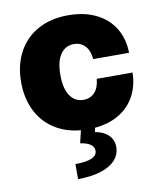

<svg xmlns="http://www.w3.org/2000/svg" viewBox="-86 -605 757 907"><g transform="rotate(-10 293.0 -151.5)"><path d="M302.7 -537.1Q378.4 -537.1 435.3 -509.5Q492.2 -481.9 523.4 -431.2Q554.7 -380.4 555.7 -312.5H383.8Q380.4 -353.5 359.4 -376Q338.4 -398.4 305.7 -398.4Q265.1 -398.4 241.5 -364.5Q217.8 -330.6 217.8 -265.6Q217.8 -199.7 241.5 -165.3Q265.1 -130.9 305.7 -130.9Q338.4 -130.9 359.4 -153.3Q380.4 -175.8 383.8 -217.8H555.7Q554.2 -153.8 527.6 -105Q501 -56.2 451.9 -26.9Q402.8 2.4 335.9 8.3L332 28.3Q372.6 35.2 395.5 57.6Q418.5 80.1 418.9 114.3Q418.9 150.9 394.5 177.7Q370.1 204.6 324.2 219Q278.3 233.4 214.8 233.4V161.1Q319.3 161.1 319.3 115.2Q319.3 78.6 253.9 68.4L268.1 8.3Q193.8 1.5 140.1 -34.2Q86.4 -69.8 57.9 -128.9Q29.3 -188 29.3 -263.7Q29.3 -345.2 62.3 -407Q95.2 -468.8 157 -502.9Q218.8 -537.1 302.7 -537.1Z"/></g></svg>

Font: Pretendard Std Black
Style: Regular
Weight: 900
Designer: Base glyphs from Inter by Rasmus Andersson; Hangeul glyphs from Noto Sans CJK(Source Han Sans) by Jang Soo-young and Kan
Foundry: Kil Hyung-jin
Version: Version 1.309